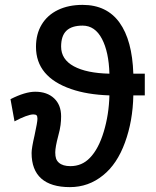

<svg xmlns="http://www.w3.org/2000/svg" viewBox="-20 -756 640 787"><path d="M109.5 -129Q109.5 -149 121.5 -200.5Q133.5 -256 133.5 -269Q133.5 -279.5 130 -283.2Q126.5 -287 116.5 -287Q105 -287 84.8 -279.5Q64.5 -272 39.5 -258.5L23 -349.5Q83 -380 124.5 -380Q173 -380 201.8 -353Q230.5 -326 230.5 -279Q230.5 -261.5 228.2 -243.5Q226 -225.5 218.5 -198Q206.5 -153 206.5 -131Q206.5 -116 209.8 -106.2Q213 -96.5 221.5 -89Q237.5 -75 268.5 -75Q316 -75 348.5 -109Q384 -145.5 405.2 -215.8Q426.5 -286 428.5 -365Q337.5 -368 271.5 -391Q127.5 -440.5 127.5 -564Q127.5 -616.5 150.8 -655.2Q174 -694 217.2 -715Q260.5 -736 318.5 -736Q417.5 -736 469.8 -663.5Q522 -591 526.5 -454H573.5V-365H526.5Q524.5 -260 492.2 -171.8Q460 -83.5 402.5 -37.5Q343 11 266.5 11Q189 11 149.2 -24.2Q109.5 -59.5 109.5 -129ZM398 -596.5Q369.5 -651 318.5 -651Q274 -651 252.2 -630Q230.5 -609 230.5 -565Q230.5 -512.5 282.8 -484.2Q335 -456 428.5 -454Q426 -543 398 -596.5Z"/></svg>

Font: JuliaMono ExtraBold
Style: Regular
Weight: 800
Monospace: yes
Designer: cormullion
Foundry: corm
Version: Version 0.055; ttfautohint (v1.8.4)